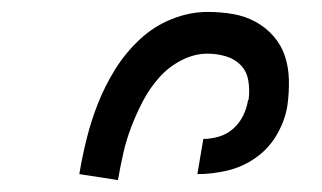

<svg xmlns="http://www.w3.org/2000/svg" viewBox="-20 -800 540 322"><path d="M178 -498 113 -508Q118 -538 125.5 -568Q133 -598 144.5 -627Q156 -656 173 -683.5Q190 -711 214 -733.5Q238 -756 268 -768Q298 -780 328 -780Q350 -780 370.5 -776.5Q391 -773 408.5 -763.5Q426 -754 439 -739Q452 -724 458 -705.5Q464 -687 464.5 -666Q465 -645 462 -623Q458 -598 444.5 -574.5Q431 -551 409 -535.5Q387 -520 361.5 -514Q336 -508 311 -508L321 -567Q334 -567 347.5 -571Q361 -575 371.5 -584.5Q382 -594 388 -606.5Q394 -619 396 -632L397 -633Q399 -649 396.5 -664.5Q394 -680 384 -690.5Q374 -701 359 -705.5Q344 -710 328 -710Q306 -710 284.5 -699Q263 -688 247 -670Q231 -652 220 -631Q209 -610 200.5 -588Q192 -566 187 -544Q182 -522 178 -499Z"/></svg>

Font: Iosevka
Style: Italic
Weight: 400
Italic angle: -9°
Monospace: yes
Designer: Belleve Invis
Foundry: Belleve Invis
Version: Version 32.5.0; ttfautohint (v1.8.4)